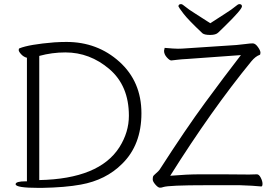

<svg xmlns="http://www.w3.org/2000/svg" viewBox="-20 -911 1350 934"><path d="M1003 -798Q1041 -823 1075 -844.5Q1109 -866 1123.5 -878.5Q1138 -891 1144 -891Q1157 -891 1157 -880Q1157 -865 1073 -783Q1053 -764 1041.5 -752.5Q1030 -741 1002.5 -741Q975 -741 965 -749Q896 -814 873 -844Q850 -874 848 -880Q848 -891 861 -891Q867 -891 881.5 -878.5Q896 -866 930.5 -844.5Q965 -823 1003 -798ZM808 -56Q890 -63 954 -63H1064L1192 -62Q1214 -62 1229 -63H1230Q1240 -63 1248.5 -46.5Q1257 -30 1257 -17Q1257 -4 1251 -4H1250Q1212 -8 1147 -10H982Q801 -10 774 -1Q767 2 758 2Q749 2 736 -13Q723 -28 723 -37.5Q723 -47 724.5 -52Q726 -57 739 -68Q752 -79 756 -85Q884 -284 978.5 -412.5Q1073 -541 1145 -634L1152 -643L889 -624Q865 -623 844.5 -620.5Q824 -618 814 -617H813Q805 -617 791.5 -632Q778 -647 778 -664L781 -678H783Q827 -674 845.5 -674Q864 -674 888 -676L1130 -692Q1154 -694 1175.5 -697Q1197 -700 1209.5 -700Q1222 -700 1234.5 -682.5Q1247 -665 1247 -655Q1247 -645 1243 -644Q1223 -637 1203 -613Q1009 -376 808 -56ZM783 -678ZM56 -15Q56 -29 106 -29H111V-630Q95 -634 83 -647Q71 -660 71 -667.5Q71 -675 75 -676Q122 -695 244 -705Q277 -707 303 -707Q454 -707 561 -610.5Q668 -514 668 -360Q668 -206 574 -114Q495 -35 373 -13Q297 1 183 3H169Q56 3 56 -15ZM298 -656Q233 -656 171 -639V-35Q463 -41 561 -195Q607 -268 607 -348Q607 -494 512 -575Q417 -656 298 -656Z"/></svg>

Font: ToneOZ-Pinyin-WenKai-Light
Style: Light
Weight: 300
Designer: Fontworks Inc.
Foundry: ToneOZ
Version: Version 0.240331